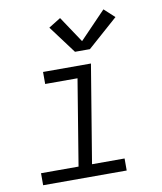

<svg xmlns="http://www.w3.org/2000/svg" viewBox="-86 -842 771 912"><g transform="rotate(-10 300.0 -386.5)"><path d="M48 0V-58H229L297 -472H141V-530H372L294 -58H451V0ZM307 -598 207 -732 265 -768 349 -642 475 -773 525 -727 379 -598Z"/></g></svg>

Font: Iosevka Slab LtExObl
Style: Regular
Weight: 300
Width: 7
Italic angle: -9°
Monospace: yes
Designer: Belleve Invis
Foundry: Belleve Invis
Version: Version 11.1.0; ttfautohint (v1.8.3)